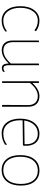

<svg xmlns="http://www.w3.org/2000/svg" viewBox="903 -1400 502 2349"><g transform="rotate(90 1154.5 -226.0)"><path d="M233 -457Q307 -457 362 -415L355 -398H349Q297 -437 233 -437Q162 -437 119 -378.5Q76 -320 76 -222Q76 -128 118.5 -71.5Q161 -15 233 -15Q304 -15 360 -58L366 -56L364 -38Q306 5 232 5Q152 5 104 -57Q56 -119 56 -222Q56 -329 104.5 -393Q153 -457 233 -457Z M594 4Q537 4 506.5 -31.5Q476 -67 476 -132V-449L496 -453V-133Q496 -77 522 -46.5Q548 -16 597 -16Q678 -16 758 -108V-449L778 -453V-79Q778 -17 814 -17Q837 -17 855 -32L861 -29L857 -11Q837 3 812 3Q758 3 758 -79H754Q677 4 594 4Z M995 -453V-374H999Q1076 -457 1155 -457Q1218 -457 1252 -421.5Q1286 -386 1286 -321V0H1264L1266 -320Q1266 -375 1237 -406Q1208 -437 1155 -437Q1073 -437 995 -341V0H975V-449Z M1612 5Q1529 5 1480.5 -56Q1432 -117 1432 -221Q1432 -329 1482.5 -393Q1533 -457 1618 -457Q1694 -457 1732.5 -405Q1771 -353 1763 -262L1757 -255L1453 -251Q1452 -242 1452 -221Q1452 -126 1495.5 -70.5Q1539 -15 1614 -15Q1693 -15 1747 -58L1753 -56L1750 -36Q1688 5 1612 5ZM1617 -437Q1552 -437 1509 -392.5Q1466 -348 1455 -271L1744 -275L1745 -296Q1745 -362 1710.5 -399.5Q1676 -437 1617 -437Z M2068 -457Q2153 -457 2202 -396.5Q2251 -336 2251 -230Q2251 -121 2200.5 -58Q2150 5 2061 5Q1976 5 1927 -55.5Q1878 -116 1878 -222Q1878 -331 1928.5 -394Q1979 -457 2068 -457ZM2068 -437Q1989 -437 1943.5 -380Q1898 -323 1898 -222Q1898 -125 1941.5 -70Q1985 -15 2061 -15Q2140 -15 2185.5 -72Q2231 -129 2231 -230Q2231 -327 2187.5 -382Q2144 -437 2068 -437Z"/></g></svg>

Font: Alegreya Sans Thin
Style: Regular
Weight: 100
Designer: Juan Pablo del Peral
Foundry: Huerta Tipografica
Version: Version 2.007